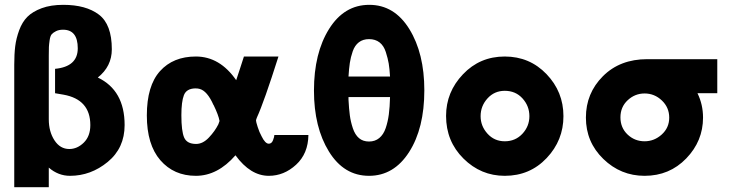

<svg xmlns="http://www.w3.org/2000/svg" viewBox="-20 -717 3029 795"><path d="M39 58V-449Q39 -493 43 -525.5Q47 -558 59.5 -592Q72 -626 93.5 -647.5Q115 -669 152.5 -683Q190 -697 242 -697Q336 -697 389.5 -656.5Q443 -616 443 -513Q443 -442 385 -396Q496 -343 496 -199Q496 -104 426 -46.5Q356 11 270 11Q221 11 182 -23V58ZM182 -487V-223Q182 -172 205.5 -136Q229 -100 267 -100Q300 -100 327 -126.5Q354 -153 354 -199Q354 -305 243 -325Q217 -330 208 -331V-432Q302 -441 302 -517Q302 -594 241 -594Q224 -594 212 -588Q200 -582 194 -575Q188 -568 185.5 -550.5Q183 -533 182.5 -522.5Q182 -512 182 -487Z M588 -239Q588 -362 642.5 -422.5Q697 -483 791 -483Q890 -483 958 -385Q962 -398 974 -433.5Q986 -469 990 -483H1133Q1073 -294 1044 -231Q1040 -221 1040 -218Q1040 -213 1047 -191Q1054 -169 1063 -153Q1078 -122 1093 -122Q1105 -122 1110.5 -136.5Q1116 -151 1116 -158H1257Q1256 -81 1206 -35Q1156 11 1093 11Q1017 11 955 -74Q881 11 791 11Q700 11 644 -53.5Q588 -118 588 -239ZM731 -240Q731 -174 742.5 -147.5Q754 -121 792 -121Q820 -121 845 -147.5Q870 -174 884 -202Q885 -204 889 -216Q885 -240 864 -283V-282Q838 -341 806 -349Q800 -351 788 -351Q752 -350 741.5 -323Q731 -296 731 -240Z M1280 -342Q1280 -497 1342.5 -597Q1405 -697 1509 -697Q1613 -697 1675 -596.5Q1737 -496 1737 -343Q1737 -186 1674 -87.5Q1611 11 1508 11Q1404 11 1342 -89.5Q1280 -190 1280 -342ZM1423 -315V-304Q1425 -266 1428.5 -239.5Q1432 -213 1441 -186Q1450 -159 1466.5 -145Q1483 -131 1508 -131Q1533 -131 1550.5 -145.5Q1568 -160 1577 -186.5Q1586 -213 1590 -243.5Q1594 -274 1595 -315ZM1423 -400H1595Q1593 -433 1589.5 -454Q1586 -475 1577.5 -501.5Q1569 -528 1551.5 -541.5Q1534 -555 1508 -555Q1483 -555 1466 -542Q1449 -529 1440.5 -504.5Q1432 -480 1428.5 -456.5Q1425 -433 1423 -400Z M1827 -237Q1827 -336 1897 -409.5Q1967 -483 2070 -483Q2173 -483 2243 -410Q2313 -337 2313 -236Q2313 -136 2243.5 -62.5Q2174 11 2070 11Q1971 11 1899 -60.5Q1827 -132 1827 -237ZM1970 -236Q1970 -195 1998.5 -163.5Q2027 -132 2070 -132Q2114 -132 2143 -163Q2172 -194 2172 -236Q2172 -278 2143.5 -309.5Q2115 -341 2070 -341Q2027 -341 1998.5 -309.5Q1970 -278 1970 -236Z M2660 -472H2950V-331H2868Q2891 -284 2891 -230Q2891 -133 2821.5 -61Q2752 11 2649 11Q2550 11 2478 -59Q2406 -129 2406 -230Q2406 -331 2476.5 -401.5Q2547 -472 2660 -472ZM2649 -132Q2689 -132 2720 -160Q2751 -188 2751 -230Q2751 -272 2720.5 -301Q2690 -330 2649 -330Q2609 -330 2579 -302Q2549 -274 2549 -231Q2549 -188 2578.5 -160Q2608 -132 2649 -132Z"/></svg>

Font: Coval
Style: Heavy
Weight: 900
Foundry: Context Ltd
Version: Version 001.000